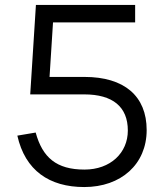

<svg xmlns="http://www.w3.org/2000/svg" viewBox="-20 -740 662 775"><path d="M572 -215C572 -352.5 481.5 -429.5 321 -429.5H180L194 -649.5H525.5V-720H125L102 -359H320C435 -359 496 -309 496 -213C496 -123 426 -55.5 321 -55.5C207.5 -55.5 151.5 -104.5 124 -205L50 -192.5C81.5 -52 179 15 320 15C468.5 15 572 -77 572 -215Z"/></svg>

Font: Vela Sans
Style: Regular
Weight: 400
Designer: Principal design: Mikhail Sharanda - project Manrope.
Design modification: Ravid Balaliev
Foundry: Mikhail Sharanda
Version: Version 1.001